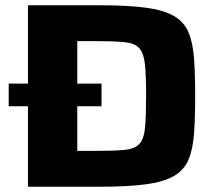

<svg xmlns="http://www.w3.org/2000/svg" viewBox="-20 -708 828 728"><path d="M86 0V-305H13V-391H86V-688H358Q464 -688 532 -679Q600 -670 638.5 -648Q677 -626 694 -587Q711 -548 715.5 -488.5Q720 -429 720 -344Q720 -259 715.5 -199.5Q711 -140 694 -101Q677 -62 638.5 -40Q600 -18 532 -9Q464 0 358 0ZM273 -136H351Q418 -136 455 -140Q492 -144 509 -163Q526 -182 530 -224.5Q534 -267 534 -343Q534 -421 529.5 -464Q525 -507 508 -525.5Q491 -544 454 -548Q417 -552 351 -552H273V-391H365V-305H273Z"/></svg>

Font: Saira Expanded
Style: Bold
Weight: 700
Width: 7
Designer: Hector Gatti with collaboration of the Omnibus-Type team
Foundry: Omnibus-Type
Version: Version 1.100; ttfautohint (v1.8.3)